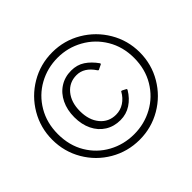

<svg xmlns="http://www.w3.org/2000/svg" viewBox="-176 -962 1182 1182"><g transform="rotate(-45 415.0 -371.0)"><path d="M223.5 -41C281.8 -7 345.7 10 415 10C483.7 10 547.2 -7 605.5 -41C663.8 -75 710.2 -121.2 744.5 -179.5C778.8 -237.8 796 -301.7 796 -371C796 -439.7 778.8 -503.2 744.5 -561.5C710.2 -619.8 663.8 -666.2 605.5 -700.5C547.2 -734.8 483.7 -752 415 -752C345.7 -752 281.8 -734.8 223.5 -700.5C165.2 -666.2 119 -619.8 85 -561.5C51 -503.2 34 -439.7 34 -371C34 -301.7 51 -237.8 85 -179.5C119 -121.2 165.2 -75 223.5 -41ZM580 -79.5C529.3 -51.8 474.3 -38 415 -38C355 -38 299.7 -51.8 249 -79.5C198.3 -107.2 158 -146.2 128 -196.5C98 -246.8 83 -305 83 -371C83 -435.7 98 -493.5 128 -544.5C158 -595.5 198.3 -635 249 -663C299.7 -691 355 -705 415 -705C473.7 -705 528.5 -690.8 579.5 -662.5C630.5 -634.2 671.2 -594.7 701.5 -544C731.8 -493.3 747 -435.7 747 -371C747 -305.7 731.8 -247.7 701.5 -197C671.2 -146.3 630.7 -107.2 580 -79.5ZM506 -565C480.7 -581.7 451 -590 417 -590C380.3 -590 347.7 -580.8 319 -562.5C290.3 -544.2 268 -518.5 252 -485.5C236 -452.5 228 -415 228 -373C228 -331 235.8 -293.8 251.5 -261.5C267.2 -229.2 289.3 -204 318 -186C346.7 -168 379.7 -159 417 -159C451 -159 481.8 -168 509.5 -186C537.2 -204 560.3 -228.7 579 -260C581 -264 580.3 -267 577 -269L554 -281C548.7 -283.7 545.3 -283.3 544 -280C530.7 -256 513.3 -237 492 -223C470.7 -209 447 -202 421 -202C379 -202 344.8 -217.8 318.5 -249.5C292.2 -281.2 279 -323 279 -375C279 -426.3 292.2 -467.8 318.5 -499.5C344.8 -531.2 379 -547 421 -547C465 -547 502.3 -523.7 533 -477C535 -473.7 537.3 -472 540 -472H541L574 -488C576.7 -490.7 577 -493.3 575 -496C554.3 -525.3 531.3 -548.3 506 -565Z"/></g></svg>

Font: Libre Franklin ExtraLight
Style: Regular
Weight: 275
Designer: Pablo Impallari, Rodrigo Fuenzalida
Foundry: Impallari Type
Version: Version 1.002; ttfautohint (v1.5)